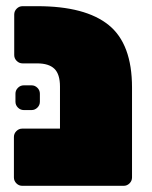

<svg xmlns="http://www.w3.org/2000/svg" viewBox="-20 -601 492 621"><path d="M109 -298V-272Q109 -261 101 -253Q93 -245 82 -245H57Q46 -245 38 -253Q30 -261 30 -272V-298Q30 -309 38 -317Q46 -325 57 -325H82Q93 -325 101 -317Q109 -309 109 -298ZM380 0H52Q41 0 33 -8Q25 -16 25 -27V-158Q25 -169 33 -177Q41 -185 52 -185H174V-321Q174 -361 156 -378.5Q138 -396 100 -396H53Q42 -396 34 -404Q26 -412 26 -423V-554Q26 -565 34 -573Q42 -581 53 -581H101Q256 -581 331.5 -520Q407 -459 407 -318V-27Q407 -16 399 -8Q391 0 380 0Z"/></svg>

Font: Rubik One
Style: Regular
Weight: 400
Designer: Hubert and Fischer with Elvire Volk Leonovitch
Foundry: Hubert and Fischer with Elvire Volk Leonovitch
Version: Version 1.001